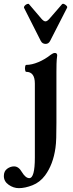

<svg xmlns="http://www.w3.org/2000/svg" viewBox="-114 -706 377 997"><path d="M-16 271Q-44 271 -69 253.5Q-94 236 -94 208Q-94 183 -77 170.5Q-60 158 -41 158Q-17 158 0 188Q19 219 38 219Q67 219 67 112V-272Q67 -333 22 -333Q18 -333 16.5 -342Q15 -351 16.5 -360Q18 -369 22 -369Q51 -369 85.5 -383.5Q120 -398 150 -422Q162 -431 171 -431Q183 -431 183 -418Q180 -396 179.5 -374.5Q179 -353 179 -333V-68Q179 -22 178 10Q177 42 174 62Q162 148 120 205Q93 241 54.5 256Q16 271 -16 271ZM123 -478Q106 -478 98 -493L11 -665Q9 -670 14 -676Q19 -682 26.5 -685Q34 -688 37 -684L101 -609Q113 -595 122 -595Q131 -595 143 -609L208 -684Q212 -688 219 -685Q226 -682 231.5 -676Q237 -670 234 -665L146 -493Q138 -478 123 -478Z"/></svg>

Font: Junicode
Style: Bold
Weight: 700
Designer: Peter S. Baker
Version: Version 2.100; ttfautohint (v1.8.4)